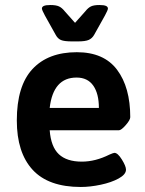

<svg xmlns="http://www.w3.org/2000/svg" viewBox="-20 -738 579 765"><path d="M47 -258Q47 -396 109.5 -463Q172 -530 286 -530Q394 -530 446.5 -460Q499 -390 499 -271Q499 -260 481 -239.5Q463 -219 454 -219H178Q183 -153 214.5 -123.5Q246 -94 306 -94Q360 -94 416 -122Q432 -129 436 -129Q449 -129 465.5 -102.5Q482 -76 482 -62Q482 -43 453 -27Q424 -11 381.5 -2Q339 7 302 7Q173 7 110 -61.5Q47 -130 47 -258ZM374 -308Q374 -365 351.5 -397Q329 -429 285 -429Q192 -429 178 -308ZM202 -599 159 -676Q147 -698 147 -704Q147 -711 155 -714.5Q163 -718 181 -718Q203 -718 215 -712.5Q227 -707 238 -693L279 -647L320 -693Q331 -707 342.5 -712.5Q354 -718 376 -718Q394 -718 402 -714.5Q410 -711 410 -704Q410 -698 398 -676L355 -599Q347 -585 333.5 -579Q320 -573 290 -573H267Q236 -573 223 -578.5Q210 -584 202 -599Z"/></svg>

Font: Asap-SemiBold
Style: Regular
Weight: 600
Designer: Pablo Cosgaya
Foundry: Omnibus-Type
Version: Version 2.000; ttfautohint (v1.8)